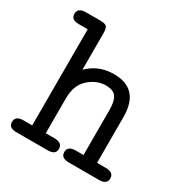

<svg xmlns="http://www.w3.org/2000/svg" viewBox="-145 -729 815 846"><g transform="rotate(30 262.5 -305.5)"><path d="M12 -30Q12 -61 53 -61H97V-550H52Q12 -550 12 -580Q12 -611 53 -611H126Q151 -611 158.5 -602.5Q166 -594 166 -570V-384Q219 -437 297 -437Q427 -437 427 -293V-61H471Q512 -61 512 -30Q512 0 472 0H319Q278 0 278 -30Q278 -61 319 -61H358V-288Q358 -335 343.5 -355.5Q329 -376 291 -376Q245 -376 205.5 -341Q166 -306 166 -238V-61H210Q251 -61 251 -30Q251 0 211 0H52Q12 0 12 -30Z"/></g></svg>

Font: CMU Typewriter Text
Style: Regular
Weight: 500
Monospace: yes
Version: Version 0.7.0